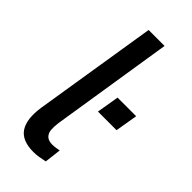

<svg xmlns="http://www.w3.org/2000/svg" viewBox="-228 -757 817 817"><g transform="rotate(45 181.0 -348.0)"><path d="M160 9Q91 9 65 -31Q39 -71 51 -149L140 -705H236L149 -154Q146 -132 147 -113Q148 -94 159.5 -82Q171 -70 195 -70Q206 -70 218 -72Q230 -74 235 -75L226 0Q207 4 191.5 6.5Q176 9 160 9ZM233 -307 250 -408H362L345 -307Z"/></g></svg>

Font: Nunito Sans 10pt Condensed SemiBold
Style: Italic
Weight: 600
Width: 3
Italic angle: -9°
Designer: Vernon Adams
Foundry: Vernon Adams
Version: Version 3.101;gftools[0.9.27]